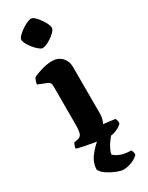

<svg xmlns="http://www.w3.org/2000/svg" viewBox="-242 -791 786 1020"><g transform="rotate(-30 150.5 -280.5)"><path d="M214 0Q204 0 177.5 -3.5Q151 -7 118.5 -12.5Q86 -18 58 -24Q30 -30 19 -34Q19 -42 22.5 -51Q26 -60 29 -66L53 -71Q69 -74 76 -88.5Q83 -103 83 -151V-383Q83 -403 66 -410L11 -432Q13 -446 17.5 -456.5Q22 -467 26 -471Q42 -479 76.5 -489.5Q111 -500 143 -500Q178 -500 201 -476.5Q224 -453 224 -417V-131Q224 -110 219 -95Q214 -80 210 -74L281 -65Q284 -61 286 -52.5Q288 -44 288 -35Q283 -27 270 -19Q257 -11 241.5 -5.5Q226 0 214 0ZM135 -584Q127 -584 114 -594.5Q101 -605 88 -620.5Q75 -636 66.5 -652Q58 -668 58 -679Q58 -688 69.5 -700Q81 -712 98 -724Q115 -736 131.5 -743.5Q148 -751 158 -751Q168 -751 180 -740Q192 -729 203.5 -713Q215 -697 223 -681Q231 -665 231 -654Q231 -642 213.5 -625.5Q196 -609 173 -596.5Q150 -584 135 -584ZM184 190Q170 190 144 180Q118 170 93.5 154Q69 138 60 119Q60 78 88.5 40.5Q117 3 154 -24L248 -27Q223 -9 205 14.5Q187 38 177.5 58.5Q168 79 168 88Q182 103 208 112.5Q234 122 270 122Q278 134 278 152Q264 168 237.5 179Q211 190 184 190Z"/></g></svg>

Font: Texturina 72pt ExtraBold
Style: Regular
Weight: 800
Designer: Guillermo Torres Carreño
Foundry: Omnibus-Type
Version: Version 1.002; ttfautohint (v1.8.3)